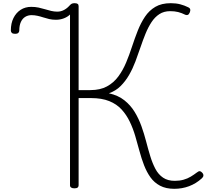

<svg xmlns="http://www.w3.org/2000/svg" viewBox="-20 -1167 1303 1204"><path d="M1073 17Q1020 17 983.5 -2.5Q947 -22 923.5 -55Q900 -88 883.5 -130.5Q867 -173 854.5 -220Q842 -267 828 -314.5Q814 -362 793.5 -404.5Q773 -447 742.5 -480.5Q712 -514 665 -533Q618 -552 551 -552H473V-5Q473 4 467 9Q461 14 446 14Q433 14 426 9Q419 4 419 -5V-1076Q404 -1061 380.5 -1052Q357 -1043 331 -1043Q308 -1043 288.5 -1047.5Q269 -1052 251 -1058Q233 -1064 214.5 -1068Q196 -1072 178 -1072Q156 -1072 138.5 -1061.5Q121 -1051 111 -1029.5Q101 -1008 101 -976Q101 -968 95.5 -961.5Q90 -955 74 -955Q60 -955 54 -961Q48 -967 48 -976Q48 -1021 64.5 -1054Q81 -1087 109.5 -1105.5Q138 -1124 176 -1124Q201 -1124 222 -1119.5Q243 -1115 262.5 -1109Q282 -1103 301 -1098.5Q320 -1094 339 -1094Q362 -1094 381.5 -1104.5Q401 -1115 415 -1131Q424 -1141 430.5 -1144Q437 -1147 448 -1147Q461 -1147 467 -1142.5Q473 -1138 473 -1128V-602H547Q608 -602 650.5 -625Q693 -648 722 -687.5Q751 -727 771 -775Q791 -823 808 -875Q825 -927 844 -975Q863 -1023 889 -1062Q915 -1101 954 -1124Q993 -1147 1051 -1147Q1084 -1147 1110.5 -1140Q1137 -1133 1161 -1121Q1170 -1117 1172.5 -1110Q1175 -1103 1171 -1091Q1165 -1077 1158.5 -1074Q1152 -1071 1143 -1074Q1119 -1086 1097 -1091.5Q1075 -1097 1047 -1097Q1008 -1097 979.5 -1078.5Q951 -1060 930 -1028Q909 -996 892.5 -955.5Q876 -915 861 -870.5Q846 -826 829 -781Q812 -736 789.5 -697Q767 -658 736.5 -627.5Q706 -597 663 -582Q721 -569 760 -538Q799 -507 824.5 -465Q850 -423 867 -375.5Q884 -328 896.5 -279.5Q909 -231 922.5 -187Q936 -143 954.5 -108Q973 -73 1002.5 -53Q1032 -33 1076 -33Q1106 -33 1131 -40Q1156 -47 1176.5 -59.5Q1197 -72 1214 -85Q1225 -94 1232.5 -93.5Q1240 -93 1247 -85Q1256 -76 1255.5 -66.5Q1255 -57 1246 -49Q1210 -16 1166 0.5Q1122 17 1073 17Z"/></svg>

Font: Playwrite CL ExtraLight
Style: Regular
Weight: 200
Designer: Veronika Burian, José Scaglione
Foundry: TypeTogether
Version: Version 1.002